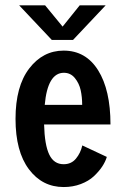

<svg xmlns="http://www.w3.org/2000/svg" viewBox="-20 -706 490 736"><path d="M385 -685.5 260 -553H178.5L53.5 -685.5H153L220 -604L285.5 -685.5ZM389.5 -104.5Q384 -86 371.5 -67.2Q359 -48.5 339.5 -30.2Q320 -12 289.8 -0.5Q259.5 11 224 11Q142 11 90.8 -57.2Q39.5 -125.5 39.5 -250.5Q39.5 -375 92 -443.5Q144.5 -512 224 -512Q309 -512 356.2 -436.5Q403.5 -361 403.5 -229H149Q151 -150.5 168.8 -113.5Q186.5 -76.5 224 -76.5Q253.5 -76.5 271.2 -98Q289 -119.5 295.5 -148.5ZM225 -427Q162.5 -427 151.5 -304H295Q295 -334.5 289.2 -360.5Q283.5 -386.5 267 -406.8Q250.5 -427 225 -427Z"/></svg>

Font: League Mono Condensed Medium
Style: Regular
Weight: 500
Width: 1
Designer: Tyler Finck
Foundry: The League of Moveable Type / Tyler Finck
Version: Version 2.210